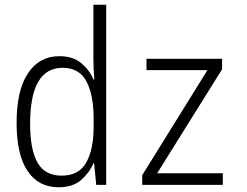

<svg xmlns="http://www.w3.org/2000/svg" viewBox="-20 -780 1040 810"><path d="M227 10Q142 10 96 -59Q50 -128 50 -261Q50 -399 98 -471Q146 -543 230 -543Q288 -543 323 -513.5Q358 -484 374 -445H378Q376 -468 375 -490.5Q374 -513 374 -534V-760H428V0H386L377 -91H374Q357 -51 322 -20.5Q287 10 227 10ZM240 -39Q313 -39 344 -94.5Q375 -150 375 -245V-279Q375 -380 344.5 -437Q314 -494 244 -494Q107 -494 107 -257Q107 -150 138 -94.5Q169 -39 240 -39ZM580 0V-41L855 -484H598V-532H917V-488L643 -49H920V0Z"/></svg>

Font: Noto Sans Mono ExtraCondensed Light
Style: Regular
Weight: 300
Width: 2
Designer: Monotype Design Team
Foundry: Monotype Imaging Inc.
Version: Version 2.014; ttfautohint (v1.8.4.7-5d5b)